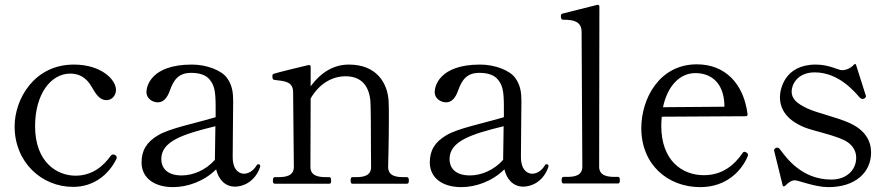

<svg xmlns="http://www.w3.org/2000/svg" viewBox="-20 -754 3642 788"><path d="M280 13C361 13 423 -33 457 -100C459 -104 459 -105 459 -108C459 -112 457 -115 452 -118C449 -120 446 -120 444 -120C441 -120 437 -118 434 -114C406 -75 361 -33 290 -33C214 -33 124 -88 124 -236C124 -366 187 -452 269 -452C305 -452 335 -435 356 -398C374 -366 390 -343 417 -343C440 -343 456 -363 456 -385C456 -427 396 -489 283 -489C120 -489 40 -347 40 -235C40 -88 151 13 280 13Z M1040 -80C1038 -80 1036 -80 1033 -75C1018 -50 997 -41 981 -41C972 -41 935 -46 935 -110C935 -180 937 -300 937 -338C937 -375 933 -405 911 -435C889 -465 829 -489 768 -489C598 -489 581 -398 581 -376C581 -350 605 -334 628 -334C650 -334 666 -351 677 -382C693 -427 713 -455 765 -455C799 -455 825 -446 840 -428C860 -404 865 -379 865 -316V-273C778 -247 678 -228 629 -199C580 -170 561 -135 561 -87C561 -24 613 14 690 14C750 14 818 -10 867 -59C877 -18 903 12 945 12C972 12 1024 -3 1047 -67C1048 -70 1048 -72 1048 -73C1048 -77 1045 -80 1040 -80ZM726 -34C661 -34 642 -69 642 -101C642 -174 729 -203 864 -236C863 -183 862 -128 862 -101V-98C824 -55 771 -34 726 -34Z M1637 -27C1607 -27 1573 -31 1573 -69C1573 -69 1576 -180 1576 -266C1576 -294 1576 -320 1575 -338C1571 -414 1525 -489 1412 -489C1350 -489 1298 -458 1255 -400V-480C1255 -485 1252 -488 1246 -487C1216 -480 1117 -456 1103 -451C1099 -449 1098 -447 1098 -442C1098 -434 1098 -427 1107 -426C1148 -421 1183 -420 1183 -375L1186 -69C1186 -31 1151 -27 1121 -27H1108C1102 -27 1100 -22 1100 -13C1100 -4 1102 0 1108 0H1332C1337 0 1339 -4 1339 -13C1339 -22 1337 -27 1332 -27H1319C1289 -27 1254 -31 1254 -69L1255 -350C1292 -414 1347 -441 1398 -441C1480 -441 1501 -379 1501 -319C1501 -306 1502 -282 1502 -255C1502 -178 1503 -69 1503 -69C1503 -31 1470 -27 1440 -27H1426C1421 -27 1419 -22 1419 -13C1419 -4 1421 0 1426 0H1650C1656 0 1658 -4 1658 -13C1658 -22 1656 -27 1650 -27Z M2223 -80C2221 -80 2219 -80 2216 -75C2201 -50 2180 -41 2164 -41C2155 -41 2118 -46 2118 -110C2118 -180 2120 -300 2120 -338C2120 -375 2116 -405 2094 -435C2072 -465 2012 -489 1951 -489C1781 -489 1764 -398 1764 -376C1764 -350 1788 -334 1811 -334C1833 -334 1849 -351 1860 -382C1876 -427 1896 -455 1948 -455C1982 -455 2008 -446 2023 -428C2043 -404 2048 -379 2048 -316V-273C1961 -247 1861 -228 1812 -199C1763 -170 1744 -135 1744 -87C1744 -24 1796 14 1873 14C1933 14 2001 -10 2050 -59C2060 -18 2086 12 2128 12C2155 12 2207 -3 2230 -67C2231 -70 2231 -72 2231 -73C2231 -77 2228 -80 2223 -80ZM1909 -34C1844 -34 1825 -69 1825 -101C1825 -174 1912 -203 2047 -236C2046 -183 2045 -128 2045 -101V-98C2007 -55 1954 -34 1909 -34Z M2517 -1C2522 -1 2524 -5 2524 -15C2524 -23 2522 -28 2517 -28H2504C2474 -28 2439 -32 2439 -70L2440 -727C2440 -732 2437 -735 2431 -734C2401 -726 2302 -702 2288 -698C2283 -696 2282 -694 2282 -689C2282 -682 2282 -673 2292 -673C2333 -673 2367 -667 2367 -622L2370 -70C2370 -32 2336 -28 2306 -28H2293C2287 -28 2285 -23 2285 -15C2285 -5 2287 -1 2293 -1Z M3045 -127C3042 -129 3039 -131 3036 -131C3033 -131 3030 -130 3027 -125C2994 -77 2945 -35 2869 -35C2780 -35 2694 -94 2694 -238C2694 -251 2695 -263 2696 -275L3041 -277C3046 -277 3049 -280 3048 -286C3032 -412 2955 -490 2840 -490C2686 -490 2612 -349 2612 -228C2612 -79 2720 14 2854 14C2964 14 3024 -56 3047 -109C3049 -113 3050 -116 3050 -119C3050 -122 3048 -125 3045 -127ZM2834 -454C2893 -454 2949 -420 2953 -326V-316L2701 -314C2720 -403 2771 -454 2834 -454Z M3203 8C3218 -7 3229 -14 3243 -14C3257 -14 3324 14 3380 14C3490 14 3555 -46 3555 -128C3555 -176 3531 -220 3467 -249C3415 -273 3333 -290 3291 -310C3248 -331 3229 -349 3229 -379C3229 -406 3252 -457 3324 -457C3422 -457 3487 -378 3509 -353C3512 -350 3516 -348 3520 -348C3522 -348 3524 -348 3526 -349C3529 -351 3531 -352 3532 -354C3535 -357 3534 -361 3533 -364L3532 -366L3494 -486C3492 -493 3489 -493 3484 -488C3472 -474 3452 -466 3436 -466C3419 -466 3384 -489 3328 -489C3198 -489 3181 -384 3181 -356C3181 -302 3213 -260 3280 -232C3316 -217 3396 -202 3444 -179C3476 -164 3494 -137 3494 -107C3494 -55 3453 -17 3392 -17C3270 -17 3207 -107 3182 -140C3178 -146 3174 -148 3170 -148C3168 -148 3167 -148 3165 -147C3159 -144 3157 -141 3157 -137L3158 -132L3192 6C3193 12 3198 13 3203 8Z"/></svg>

Font: Shippori Mincho OTF
Style: Regular
Weight: 400
Designer: FONTDASU
Foundry: FONTDASU / Google Inc. / but / Adobe
Version: Version 3.300;hotconv 1.0.109;makeotfexe 2.5.65596